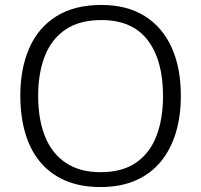

<svg xmlns="http://www.w3.org/2000/svg" viewBox="-20 -745 812 775"><path d="M710 -358Q710 -276 689.5 -208.5Q669 -141 628.5 -92Q588 -43 527 -16.5Q466 10 386 10Q304 10 243 -16.5Q182 -43 141.5 -92Q101 -141 81.5 -209Q62 -277 62 -359Q62 -468 98 -550.5Q134 -633 207 -679Q280 -725 389 -725Q493 -725 564.5 -680Q636 -635 673 -553Q710 -471 710 -358ZM134 -358Q134 -265 161 -196Q188 -127 244.5 -88.5Q301 -50 386 -50Q473 -50 528.5 -88Q584 -126 611 -195Q638 -264 638 -358Q638 -502 576 -583Q514 -664 389 -664Q302 -664 245.5 -626.5Q189 -589 161.5 -520Q134 -451 134 -358Z"/></svg>

Font: Noto Sans Oriya Light
Style: Regular
Weight: 300
Version: Version 2.003